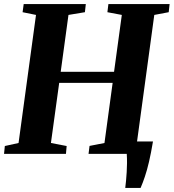

<svg xmlns="http://www.w3.org/2000/svg" viewBox="-28 -763 861 952"><path d="M593 169Q595 152.5 597 132.5Q599 112.5 600.2 90.5Q601.5 68.5 601.8 45.5Q602 22.5 600.5 0L565.5 -61.5H730.5Q721 -4.5 711 38.5Q701 81.5 690.2 113.2Q679.5 145 669 169ZM-8 0 -4 -39 64 -54 150.5 -689 84 -702.5 89.5 -743H397.5L393 -702.5L311.5 -689L273 -407H537.5L576 -689L504.5 -702.5L509.5 -743H813L808.5 -702.5L737 -689L650.5 -54L720.5 -39.5L715.5 0H411L416 -39.5L490 -54L530.5 -352H265.5L224.5 -54L302.5 -39L299 0Z"/></svg>

Font: Merriweather 60pt ExtraBold
Style: Italic
Weight: 800
Italic angle: -7.8°
Version: Version 2.101